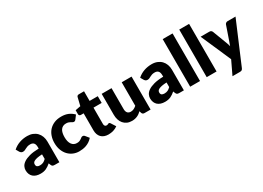

<svg xmlns="http://www.w3.org/2000/svg" viewBox="-18 -1599 3577 2615"><g transform="rotate(-30 1770.0 -291.5)"><path d="M41 -446.5Q88 -488 145.2 -508.2Q202.5 -528.5 268 -528.5Q315 -528.5 352.8 -513.2Q390.5 -498 416.8 -470.8Q443 -443.5 457 -406Q471 -368.5 471 -324V0H400Q378 0 366.8 -6Q355.5 -12 348 -31L337 -59.5Q317.5 -43 299.5 -30.5Q281.5 -18 262.2 -9.2Q243 -0.5 221.2 3.8Q199.5 8 173 8Q137.5 8 108.5 -1.2Q79.5 -10.5 59.2 -28.5Q39 -46.5 28 -73.2Q17 -100 17 -135Q17 -163 31 -191.8Q45 -220.5 79.5 -244.2Q114 -268 172.5 -284Q231 -300 320 -302V-324Q320 -369.5 301.2 -389.8Q282.5 -410 248 -410Q220.5 -410 203 -404Q185.5 -398 171.8 -390.5Q158 -383 145 -377Q132 -371 114 -371Q98 -371 87 -379Q76 -387 69 -398ZM320 -211Q273.5 -209 243.5 -203Q213.5 -197 196 -188Q178.5 -179 171.8 -167.5Q165 -156 165 -142.5Q165 -116 179.5 -105.2Q194 -94.5 222 -94.5Q252 -94.5 274.5 -105Q297 -115.5 320 -139Z M951 -395.5Q944 -387 937.5 -382Q931 -377 919 -377Q907.5 -377 898.2 -382.5Q889 -388 877.5 -394.8Q866 -401.5 850.5 -407Q835 -412.5 812 -412.5Q783.5 -412.5 762.8 -402Q742 -391.5 728.5 -372Q715 -352.5 708.5 -324.2Q702 -296 702 -260.5Q702 -186 730.8 -146Q759.5 -106 810 -106Q837 -106 852.8 -112.8Q868.5 -119.5 879.5 -127.8Q890.5 -136 899.8 -143Q909 -150 923 -150Q941.5 -150 951 -136.5L996 -81Q972 -53.5 945.5 -36.2Q919 -19 891.2 -9.2Q863.5 0.5 835.5 4.2Q807.5 8 781 8Q733.5 8 690.2 -10Q647 -28 614.2 -62.2Q581.5 -96.5 562.2 -146.5Q543 -196.5 543 -260.5Q543 -316.5 559.8 -365.2Q576.5 -414 609.2 -449.8Q642 -485.5 690.2 -506Q738.5 -526.5 802 -526.5Q863 -526.5 909 -507Q955 -487.5 992 -450Z M1242 8Q1205 8 1176.8 -2.8Q1148.5 -13.5 1129.2 -33.2Q1110 -53 1100 -81Q1090 -109 1090 -143.5V-411.5H1046Q1034 -411.5 1025.5 -419.2Q1017 -427 1017 -442V-502.5L1099.5 -518.5L1130 -645Q1136 -669 1164 -669H1245V-517.5H1373.5V-411.5H1245V-154Q1245 -136 1253.8 -124.2Q1262.5 -112.5 1279 -112.5Q1287.5 -112.5 1293.2 -114.2Q1299 -116 1303.2 -118.2Q1307.5 -120.5 1311.2 -122.2Q1315 -124 1320 -124Q1327 -124 1331.2 -120.8Q1335.5 -117.5 1340 -110.5L1387 -37Q1357 -14.5 1319.5 -3.2Q1282 8 1242 8Z M1905.5 -518.5V0H1809.5Q1780.5 0 1771.5 -26L1762.5 -56Q1747.5 -41.5 1731.5 -29.8Q1715.5 -18 1697.2 -9.8Q1679 -1.5 1657.8 3.2Q1636.5 8 1611.5 8Q1569 8 1536.2 -6.8Q1503.5 -21.5 1481 -48Q1458.5 -74.5 1447 -110.5Q1435.5 -146.5 1435.5 -189.5V-518.5H1590.5V-189.5Q1590.5 -151 1608 -130Q1625.5 -109 1659.5 -109Q1685 -109 1707.2 -119.8Q1729.5 -130.5 1750.5 -149V-518.5Z M1999 -446.5Q2046 -488 2103.2 -508.2Q2160.5 -528.5 2226 -528.5Q2273 -528.5 2310.8 -513.2Q2348.5 -498 2374.8 -470.8Q2401 -443.5 2415 -406Q2429 -368.5 2429 -324V0H2358Q2336 0 2324.8 -6Q2313.5 -12 2306 -31L2295 -59.5Q2275.5 -43 2257.5 -30.5Q2239.5 -18 2220.2 -9.2Q2201 -0.5 2179.2 3.8Q2157.5 8 2131 8Q2095.5 8 2066.5 -1.2Q2037.5 -10.5 2017.2 -28.5Q1997 -46.5 1986 -73.2Q1975 -100 1975 -135Q1975 -163 1989 -191.8Q2003 -220.5 2037.5 -244.2Q2072 -268 2130.5 -284Q2189 -300 2278 -302V-324Q2278 -369.5 2259.2 -389.8Q2240.5 -410 2206 -410Q2178.5 -410 2161 -404Q2143.5 -398 2129.8 -390.5Q2116 -383 2103 -377Q2090 -371 2072 -371Q2056 -371 2045 -379Q2034 -387 2027 -398ZM2278 -211Q2231.5 -209 2201.5 -203Q2171.5 -197 2154 -188Q2136.5 -179 2129.8 -167.5Q2123 -156 2123 -142.5Q2123 -116 2137.5 -105.2Q2152 -94.5 2180 -94.5Q2210 -94.5 2232.5 -105Q2255 -115.5 2278 -139Z M2683 -748.5V0H2528V-748.5Z M2943 -748.5V0H2788V-748.5Z M3540.5 -518.5 3263.5 134.5Q3256.5 150 3246.5 157.2Q3236.5 164.5 3214.5 164.5H3098.5L3198.5 -45.5L2991.5 -518.5H3128.5Q3146.5 -518.5 3156.2 -510.5Q3166 -502.5 3170.5 -491.5L3255.5 -268Q3267.5 -237.5 3275 -205.5Q3280.5 -221.5 3286 -237.5Q3291.5 -253.5 3297.5 -269L3374.5 -491.5Q3379 -503 3390.5 -510.8Q3402 -518.5 3415.5 -518.5Z"/></g></svg>

Font: Lato
Style: Regular
Weight: 900
Designer: Lukasz Dziedzic with Adam Twardoch and Botio Nikoltchev
Foundry: tyPoland Lukasz Dziedzic
Version: Version 2.010; 2014-09-01; http://www.latofonts.com/; ttfaut